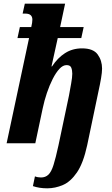

<svg xmlns="http://www.w3.org/2000/svg" viewBox="-20 -779 610 1044"><path d="M237 245Q194 245 159 233L170 180Q185 186 203 186Q227 186 243 171Q259 156 271 118Q283 80 298 11L355 -259Q361 -292 367 -325.5Q373 -359 373 -378Q373 -397 367.5 -411Q362 -425 342 -425Q322 -425 303 -404.5Q284 -384 266.5 -349.5Q249 -315 235 -273.5Q221 -232 212 -189L172 0H16L138 -572H75L88 -632H150Q153 -645 154.5 -654.5Q156 -664 156 -672Q156 -705 118 -705H103L115 -759H334L307 -632H435L422 -572H294L260 -418H263Q293 -464 333.5 -490Q374 -516 426 -516Q487 -516 511 -483Q535 -450 535 -406Q535 -386 529.5 -353.5Q524 -321 516 -285L454 11Q433 108 398.5 158.5Q364 209 322 227Q280 245 237 245Z"/></svg>

Font: Noto Serif Condensed ExtraBold
Style: Italic
Weight: 800
Width: 3
Italic angle: -12°
Designer: Monotype Design Team
Foundry: Monotype Imaging Inc.
Version: Version 2.014; ttfautohint (v1.8.4.7-5d5b)